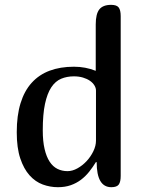

<svg xmlns="http://www.w3.org/2000/svg" viewBox="-20 -780 603 800"><path d="M288.1 -502Q336.4 -502 378.9 -484.9V-678.2Q378.9 -722.2 394 -741Q409.2 -759.8 442.9 -759.8Q466.3 -759.8 474.6 -748.8Q482.9 -737.8 482.9 -712.9V-46.9Q482.9 -22.5 474.9 -11.2Q466.8 0 443.8 0Q382.8 0 382.8 -104L379.9 -105Q366.7 -83.5 351.6 -64.5Q336.4 -45.4 317.4 -31Q298.3 -16.6 274.7 -8.3Q251 0 221.2 0Q189 0 158.2 -11.2Q127.4 -22.5 103.3 -49.3Q79.1 -76.2 64.5 -119.9Q49.8 -163.6 49.8 -229Q49.8 -298.8 65.7 -350.1Q81.5 -401.4 112.1 -435.1Q142.6 -468.8 186.8 -485.4Q231 -502 288.1 -502ZM158.2 -236.8Q158.2 -191.4 165.8 -159.2Q173.3 -127 186.8 -106.4Q200.2 -85.9 219.2 -76.4Q238.3 -66.9 261.2 -66.9Q281.7 -66.9 302.7 -78.6Q323.7 -90.3 340.8 -108.6Q357.9 -127 368.9 -149.7Q379.9 -172.4 379.9 -193.8V-402.8Q379.9 -413.6 373.3 -424.3Q366.7 -435.1 354.7 -443.4Q342.8 -451.7 325.7 -456.8Q308.6 -461.9 288.1 -461.9Q258.8 -461.9 234.9 -451.9Q210.9 -441.9 193.8 -416.3Q176.8 -390.6 167.5 -347.2Q158.2 -303.7 158.2 -236.8Z"/></svg>

Font: Marmelad
Style: Regular
Weight: 400
Designer: Manvel Shmavonyan
Foundry: Cyreal (www.cyreal.org)
Version: Version 1.000